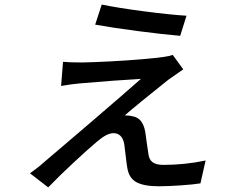

<svg xmlns="http://www.w3.org/2000/svg" viewBox="-20 -781 996 842"><path d="M426.1 -761Q498.2 -746.1 611.2 -731.4Q724.1 -716.6 797.9 -712L770.2 -623.9Q695 -630.3 585.9 -644.5Q476.9 -658.7 397.4 -672.9ZM783.7 -476.9Q769.5 -467.7 719.5 -432.2Q713.8 -427.6 687.1 -406.2Q660.5 -384.9 641.9 -369.9Q623.2 -354.8 598.4 -334.7Q573.5 -314.6 555.4 -299.2Q537.3 -283.7 527.3 -274.9Q547.6 -274.9 561.8 -271Q585.2 -266.7 598.4 -249.6Q611.5 -232.6 616.8 -203.8Q618.6 -193.2 623.2 -157.8Q627.8 -122.5 630.7 -106.9Q633.2 -81.7 649 -69.8Q664.8 -57.9 696.7 -57.9Q789.4 -57.9 881.7 -77.1L859 23.1Q829.5 28.1 772.2 32Q714.8 35.9 676.1 35.9Q611.9 35.9 578.8 18.3Q545.8 0.7 538.4 -44Q535.5 -58.9 531.2 -97.7Q527 -136.4 524.9 -149.1Q520.6 -173.3 508.3 -185.2Q496.1 -197.1 477.6 -197.1Q448.9 -197.1 406.6 -160.9Q370.4 -130.7 305.2 -70.3Q240.1 -9.9 191.4 40.8L111.5 -21Q114.7 -23.4 124.3 -30.5Q133.9 -37.6 140.3 -42.4Q146.7 -47.2 156.4 -55.2Q166.2 -63.2 174.7 -71Q224.8 -112.9 376.2 -242.9Q527.7 -372.9 598 -435Q492.5 -429.3 327.8 -415.1Q290.1 -411.6 247.9 -404.1L256.4 -509.9Q285.2 -507.1 340.9 -507.1Q382.5 -507.8 459.5 -511.5Q536.6 -515.3 626.1 -523.3Q715.6 -531.2 737.6 -540.1Z"/></svg>

Font: Karasuma Gothic
Style: Medium Italic
Weight: 500
Italic angle: 9.39998°
Designer: Rasmus Andersson / Ryoko Nishizuka
Foundry: Genbu
Version: Version 1.00